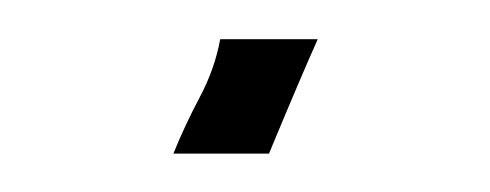

<svg xmlns="http://www.w3.org/2000/svg" viewBox="-20 -80 255 100"><path d="M145.5 -59.6Q136.7 -40 120.1 0Q103.5 0 70.3 0Q76.2 -14.6 84 -29.3Q91.8 -43.9 94.7 -59.6Q107.4 -59.6 120.1 -59.6Q132.8 -59.6 145.5 -59.6Z"/></svg>

Font: Tsing
Style: Bold
Weight: 400
Designer: iepn
Foundry: Jiangxue academy
Version: Version 1.0